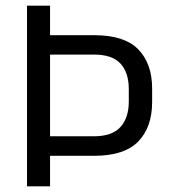

<svg xmlns="http://www.w3.org/2000/svg" viewBox="-20 -659 600 679"><path d="M313 -108H129.5V-177H311Q376.5 -177 406 -209.8Q435.5 -242.5 435.5 -300V-343.5Q435.5 -402 406.2 -434Q377 -466 312 -466H129V-534.5H313.5Q420.5 -534.5 469.2 -484.2Q518 -434 518 -346V-298Q518 -209 468.8 -158.5Q419.5 -108 313 -108ZM157 0H75.5V-639H157V-517.5V-486.5V-151.5V-129.5Z"/></svg>

Font: Anek Malayalam Medium
Style: Regular
Weight: 400
Version: Version 1.003